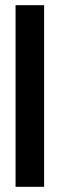

<svg xmlns="http://www.w3.org/2000/svg" viewBox="-20 -720 230 740"><path d="M40 -700H150V0H40Z"/></svg>

Font: BebasNeueW01-Regular
Style: Regular
Weight: 400
Designer: Ryoichi Tsunekawa
Foundry: Ryoichi Tsunekawa
Version: Version 1.30